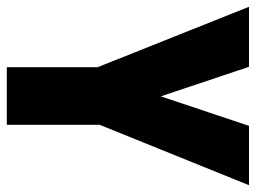

<svg xmlns="http://www.w3.org/2000/svg" viewBox="-114 -640 754 566"><g transform="rotate(90 263.0 -357.0)"><path d="M264 -454 177 -714H0L178 -268V0H348V-274L526 -714H351Z"/></g></svg>

Font: Noto Sans Devanagari ExtraCondensed Black
Style: Regular
Weight: 900
Width: 2
Designer: Jelle Bosma - Monotype Design Team
Foundry: Monotype Imaging Inc.
Version: Version 2.004